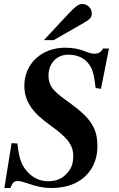

<svg xmlns="http://www.w3.org/2000/svg" viewBox="-20 -924 596 962"><path d="M249 -723 401 -810C431 -827 440 -838 440 -857C440 -883 418 -904 392 -904C374 -904 358 -892 322 -854L200 -723ZM2 18H32C44 -11 51 -17 70 -17C80 -17 93 -14 116 -6C165 11 198 18 238 18C284 18 325 9 358 -7C427 -41 468 -107 468 -191C468 -281 436 -331 330 -408C259 -459 223 -485 223 -545C223 -610 268 -650 321 -650C373 -650 414 -630 437 -584C450 -559 454 -525 459 -483L486 -479L526 -681H496C487 -663 473 -655 452 -655C414 -655 394 -685 306 -685C192 -685 102 -608 102 -494C102 -410 151 -354 232 -296C313 -238 347 -201 347 -142C347 -97 333 -73 310 -50C288 -27 259 -16 221 -16C177 -16 142 -35 115 -66C83 -102 75 -139 67 -205L38 -207Z"/></svg>

Font: XITS
Style: Bold Italic
Weight: 700
Italic angle: -16.33°
Designer: MicroPress Inc., with final additions and corrections provided by Coen Hoffman, Elsevier (retired)
Version: Version 1.302